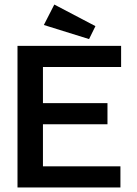

<svg xmlns="http://www.w3.org/2000/svg" viewBox="-20 -825 603 845"><path d="M372 -653 400 -710 219 -805 173 -715ZM57 0H510V-93H169V-278H453V-371H169V-530H513V-623H57Z"/></svg>

Font: Inconsolata SemiExpanded
Style: Bold
Weight: 700
Width: 6
Monospace: yes
Designer: Raph Levien, Cyreal, Brenton Simpson
Foundry: Raph Levien, Cyreal, Google
Version: Version 3.100